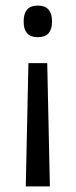

<svg xmlns="http://www.w3.org/2000/svg" viewBox="-20 -518 272 689"><path d="M149.5 -291.5 159 151H72.5L82 -291.5ZM115.5 -498Q141.5 -498 154 -483.8Q166.5 -469.5 166.5 -443.5V-438.5Q166.5 -412.5 154 -398.5Q141.5 -384.5 115.5 -384.5Q90 -384.5 77.5 -398.5Q65 -412.5 65 -438.5V-443.5Q65 -469.5 77.5 -483.8Q90 -498 115.5 -498Z"/></svg>

Font: Anek Latin
Style: Regular
Weight: 400
Designer: Yesha Goshar
Foundry: Ek Type
Version: Version 1.003